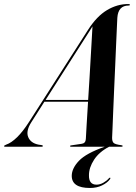

<svg xmlns="http://www.w3.org/2000/svg" viewBox="-78 -729 676 954"><path d="M77 -120.5Q50 -78 62 -48.2Q74 -18.5 112.5 -10.5L129 -8Q135 -7 135 -3.5Q135 0 129 0H-52Q-58 0 -58 -3Q-58 -6 -47 -10.5Q-22 -19 7 -47.2Q36 -75.5 67.5 -125L360 -581.5Q403 -648.5 453.8 -678.8Q504.5 -709 559 -709Q567.5 -709 567.5 -705Q567.5 -701.5 561 -701.5Q509 -701.5 505 -640.5Q504.5 -632 503 -598Q501.5 -564 499.2 -513.8Q497 -463.5 494.5 -404.5Q492 -345.5 489.2 -286.5Q486.5 -227.5 484.5 -176.2Q482.5 -125 481 -89.8Q479.5 -54.5 479 -44Q479 -26.5 486.5 -19Q494 -11.5 525 -7.5Q531.5 -6.5 531.5 -3.5Q531.5 0 525.5 0H464.5Q415 25.5 389.5 64.5Q364 103.5 364 141.5Q363 188.5 401.5 188.5Q418.5 188.5 435 179.2Q451.5 170 462.5 157.5Q466.5 152.5 470 154.5Q472 156 468 162Q455 179.5 429 192.2Q403 205 369 205Q278 205 278.5 144Q279 107 314.5 69.8Q350 32.5 442.5 0H274.5Q270 0 270 -3Q270 -6 274.5 -6.5L328 -14.5Q347 -17 348.5 -38Q349 -52.5 352.2 -104Q355.5 -155.5 359.5 -223.5H142.5ZM366 -573 148.5 -232.5H360Q363.5 -285.5 366.8 -341.2Q370 -397 373 -448Q376 -499 378.2 -538.5Q380.5 -578 381.5 -598Q376 -589.5 366 -573Z"/></svg>

Font: Fraunces 144pt SemiBold
Style: Italic
Weight: 600
Italic angle: -16°
Version: Version 1.000;[0bf87f6ff]